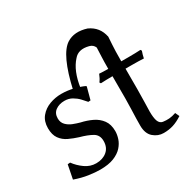

<svg xmlns="http://www.w3.org/2000/svg" viewBox="-157 -890 1089 1072"><g transform="rotate(-30 387.0 -354.0)"><path d="M52.7 -106.9 68.8 -108.4Q91.3 -77.6 123.5 -54.7Q155.8 -31.7 194.3 -31.7Q236.3 -31.7 263.9 -54.7Q291.5 -77.6 291.5 -119.6Q291.5 -158.7 261.2 -175.8Q231 -192.9 184.1 -205.6Q152.8 -215.3 123.5 -229Q94.2 -242.7 75.9 -268.1Q57.6 -293.5 57.6 -335.9Q57.6 -380.4 81.3 -409.2Q105 -438 141.6 -451.7Q178.2 -465.3 217.3 -465.3Q257.8 -465.3 297.4 -455.3Q336.9 -445.3 360.4 -433.6L362.3 -430.2L341.3 -352.1L326.7 -351.1Q314.5 -365.7 298.8 -382.1Q283.2 -398.4 262 -410.6Q240.7 -422.9 213.4 -422.9Q179.2 -422.9 155.8 -406Q132.3 -389.2 132.3 -356Q132.3 -329.6 148.7 -313Q165 -296.4 188 -287.6Q210.9 -278.8 231 -273.4Q269 -265.1 302 -249.3Q335 -233.4 355.2 -205.8Q375.5 -178.2 375.5 -134.8Q375.5 -112.3 367.4 -87.4Q359.4 -62.5 339.6 -40.3Q319.8 -18.1 284.9 -3.9Q250 10.3 195.3 10.3Q165 10.3 122.8 4.2Q80.6 -2 35.2 -18.1ZM515.1 -455.1Q515.1 -501.5 516.6 -532Q518.1 -562.5 519 -590.3L521 -593.8Q547.4 -597.7 561.3 -605.2Q575.2 -612.8 595.2 -620.1Q605 -620.1 605 -609.9Q603 -578.6 601.8 -559.1Q600.6 -539.6 599.9 -517.1Q599.1 -494.6 599.1 -455.1H649.4Q667 -455.1 688.2 -455.6Q709.5 -456.1 723.6 -457L728.5 -449.2Q720.7 -428.2 716.3 -405.8Q705.6 -406.7 682.1 -407.2Q658.7 -407.7 639.6 -407.7H599.1V-274.4Q599.1 -226.6 597.7 -192.1Q596.2 -157.7 596.2 -133.3Q596.2 -91.3 604.2 -70.6Q612.3 -49.8 631.3 -46.4Q651.9 -43.5 671.4 -44.9Q690.9 -46.4 715.3 -54.7L727.5 -28.3Q695.3 -7.3 667 1.5Q638.7 10.3 605 10.3Q568.8 10.3 540 -14.6Q511.2 -39.6 511.2 -91.3Q511.2 -106.9 511.7 -135.5Q512.2 -164.1 513.7 -197.5Q515.1 -231 515.1 -262.7V-407.7Q497.1 -407.7 475.3 -407.2Q453.6 -406.7 439.5 -405.8L434.1 -413.6Q442.4 -424.8 447.3 -434.3Q452.1 -443.8 457.5 -457Q466.8 -456.1 482.9 -455.6Q499 -455.1 515.1 -455.1ZM519 -590.3Q509.8 -612.3 485.8 -618.2Q423.3 -634.3 391.6 -595.7Q342.3 -542 327.6 -439.5L285.2 -448.2Q331.5 -654.3 401.4 -698.7Q453.1 -731.4 527.8 -708Q591.8 -679.2 605 -609.9Z"/></g></svg>

Font: Kurinto Seri
Style: Regular
Weight: 400
Designer: Kurinto was developed by Clint Goss from a range of fonts that are compatible with the SIL Open Font License Version 1.1
Foundry: Clinton F. Goss
Version: Version 2.196; July 25, 2020